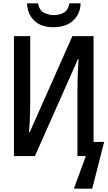

<svg xmlns="http://www.w3.org/2000/svg" viewBox="-20 -929 640 1143"><path d="M297 -767Q224 -767 183.5 -806.5Q143 -846 141 -909H206Q215 -866 243 -852.5Q271 -839 300 -839Q331 -839 358 -852.5Q385 -866 393 -909H460Q458 -846 415.5 -806.5Q373 -767 297 -767ZM63 0V-714H160V-322Q160 -294 159 -260Q158 -226 156.5 -194.5Q155 -163 153 -142H157L411 -714H537V-84H600L529 194H420L491 0H441V-394Q441 -424 442 -460Q443 -496 445 -527.5Q447 -559 448 -577H444L188 0Z"/></svg>

Font: Noto Sans Mono Medium
Style: Regular
Weight: 500
Designer: Monotype Design Team
Foundry: Monotype Imaging Inc.
Version: Version 2.014